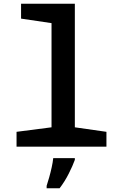

<svg xmlns="http://www.w3.org/2000/svg" viewBox="-20 -780 640 1021"><path d="M68 0V-79L254 -103V-657L92 -681V-760H378V-103L546 -79V0ZM228 208Q234 190 241.5 163.5Q249 137 255 109.5Q261 82 263 61H378V70Q367 101 345.5 143.5Q324 186 297 221H228Z"/></svg>

Font: Noto Sans Mono SemiBold
Style: Regular
Weight: 600
Designer: Monotype Design Team
Foundry: Monotype Imaging Inc.
Version: Version 2.014; ttfautohint (v1.8.4.7-5d5b)